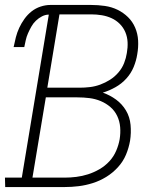

<svg xmlns="http://www.w3.org/2000/svg" viewBox="-36 -755 656 775"><path d="M-15 0 -16 -38H52L161 -696Q147 -696 133.5 -689Q120 -682 109 -671.5Q98 -661 90.5 -647.5Q83 -634 77 -620.5Q71 -607 68 -593Q65 -579 62 -565H19Q23 -585 28 -604.5Q33 -624 41.5 -642.5Q50 -661 62.5 -678.5Q75 -696 91.5 -709Q108 -722 128 -728.5Q148 -735 167 -735H332Q360 -735 387.5 -731Q415 -727 438.5 -715.5Q462 -704 480.5 -686Q499 -668 509.5 -643.5Q520 -619 521.5 -591.5Q523 -564 518 -536Q514 -510 503.5 -484.5Q493 -459 474 -438Q455 -417 430 -403Q405 -389 379 -381Q408 -371 432.5 -353Q457 -335 472.5 -309Q488 -283 491 -251Q494 -219 489 -187Q484 -158 472.5 -130.5Q461 -103 440 -80Q419 -57 393 -41Q367 -25 338.5 -16Q310 -7 281.5 -3.5Q253 0 225 0ZM155 -401H285Q306 -401 327 -403.5Q348 -406 368.5 -413.5Q389 -421 408 -433Q427 -445 442 -462.5Q457 -480 465 -500.5Q473 -521 476 -541Q480 -563 479 -584.5Q478 -606 470 -625Q462 -644 447.5 -658.5Q433 -673 414.5 -681.5Q396 -690 375 -693.5Q354 -697 332 -697H204ZM95 -38H224Q248 -38 272 -41Q296 -44 319.5 -51.5Q343 -59 365.5 -72Q388 -85 405.5 -104Q423 -123 433 -146.5Q443 -170 447 -193Q451 -218 449 -242Q447 -266 437 -287Q427 -308 409.5 -323Q392 -338 370.5 -347Q349 -356 325 -359Q301 -362 276 -362H149Z"/></svg>

Font: Iosevka Etoile Extralight
Style: Italic
Weight: 200
Italic angle: -9°
Designer: Belleve Invis
Foundry: Belleve Invis
Version: Version 22.1.2; ttfautohint (v1.8.4)